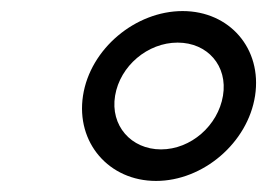

<svg xmlns="http://www.w3.org/2000/svg" viewBox="-20 -799 483 347"><path d="M130 -626C117 -541 177 -472 262 -472C347 -472 428 -541 441 -626C454 -711 395 -779 310 -779C225 -779 143 -711 130 -626ZM188 -626C197 -680 247 -722 301 -722C355 -722 392 -680 383 -626C374 -572 325 -529 271 -529C217 -529 179 -572 188 -626Z"/></svg>

Font: Charger Pro
Style: NarObl
Weight: 400
Designer: Jasper
Foundry: Cannot Into Space Fonts
Version: Version 1.09